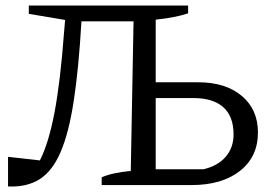

<svg xmlns="http://www.w3.org/2000/svg" viewBox="-20 -668 986 693"><path d="M9 5V-102L124 -89Q156 -152 177 -263.5Q198 -375 211 -549L215 -596L84 -618V-648H659V-620Q616 -605 542 -597V-371H696Q794 -371 852.5 -322Q911 -273 911 -190Q911 -102 846 -51Q781 0 671 0H347V-28Q386 -45 452 -51L462 -591H274Q264 -419 246 -302.5Q228 -186 198 -117.5Q168 -49 122 -20.5Q76 8 9 5ZM542 -57H714Q766 -69 794.5 -102Q823 -135 823 -183Q823 -248 786 -281Q749 -314 679 -314H542Z"/></svg>

Font: Piazzolla
Style: Regular
Weight: 400
Designer: Juan Pablo del Peral
Foundry: Huerta Tipografica
Version: Version 1.330